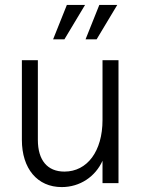

<svg xmlns="http://www.w3.org/2000/svg" viewBox="-20 -745 581 781"><path d="M231 16C306 16 368 -27 397 -91V0H462V-500H397V-257C397 -130 335 -47 242 -47C173 -47 134 -93 134 -176V-500H69V-176C69 -59 132 16 231 16ZM196 -585H242L326 -725H252ZM328 -585H373L457 -725H384Z"/></svg>

Font: Uncut Sans Book
Style: Regular
Weight: 350
Designer: Kasper Nordkvist
Foundry: UNCUT.wtf
Version: Version 1.304;Glyphs 3.2 (3246)